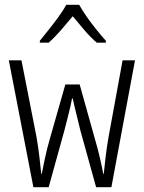

<svg xmlns="http://www.w3.org/2000/svg" viewBox="-20 -785 603 805"><path d="M120 0 17 -532H70L133 -211Q141 -164 145 -128.5Q149 -93 153 -56H155Q160 -81 168.5 -121.5Q177 -162 189 -203L254 -431H314L378 -202Q390 -162 399 -122.5Q408 -83 413 -56H415Q419 -93 423 -128Q427 -163 435 -210L494 -532H546L447 0H383L317 -238Q309 -272 300.5 -305.5Q292 -339 285 -372H282Q276 -339 267 -305Q258 -271 250 -238L184 0ZM147 -614Q164 -635 185.5 -662Q207 -689 226.5 -716Q246 -743 258 -765H312Q324 -743 343.5 -715Q363 -687 384.5 -660.5Q406 -634 424 -614V-606H386Q360 -628 334 -658.5Q308 -689 285 -717Q262 -689 235.5 -658.5Q209 -628 184 -606H147Z"/></svg>

Font: Noto Sans Mono SemiCondensed Light
Style: Regular
Weight: 300
Width: 4
Designer: Monotype Design Team
Foundry: Monotype Imaging Inc.
Version: Version 2.014; ttfautohint (v1.8.4.7-5d5b)